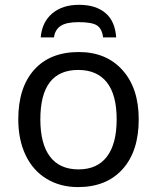

<svg xmlns="http://www.w3.org/2000/svg" viewBox="-20 -760 645 790"><path d="M146 -269Q146 -168 185.8 -115.5Q225.6 -63 303.2 -63Q379.9 -63 419.9 -115.5Q460 -168 460 -269Q460 -370.1 419.7 -421.1Q379.4 -472.2 301.8 -472.2Q146 -472.2 146 -269ZM550.8 -269Q550.8 -137.7 484.4 -64Q418 9.8 300.8 9.8Q228 9.8 171.9 -24.2Q115.7 -58.1 85.4 -121.6Q55.2 -185.1 55.2 -269Q55.2 -399.9 120.6 -472.9Q186 -545.9 304.2 -545.9Q417.5 -545.9 484.1 -471.4Q550.8 -397 550.8 -269ZM305.2 -740.2Q374 -740.2 413.8 -706.5Q453.6 -672.9 458 -606H404.3Q399.9 -641.6 379.2 -655.3Q358.4 -668.9 303.2 -668.9Q252.9 -668.9 229.5 -653.3Q206.1 -637.7 202.1 -606H147.5Q152.8 -668.9 194.8 -704.6Q236.8 -740.2 305.2 -740.2Z"/></svg>

Font: NotoSans
Style: Regular
Weight: 400
Designer: Monotype Design team
Foundry: Monotype Imaging Inc.
Version: Version 1.04; ttfautohint (v1.4.1)